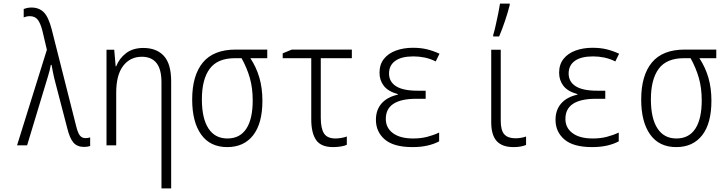

<svg xmlns="http://www.w3.org/2000/svg" viewBox="-20 -809 4040 1069"><path d="M448 9Q410 9 389 -15Q368 -39 354 -97L287 -354Q280 -380 275.5 -403.5Q271 -427 267 -448H263Q260 -433 256.5 -417.5Q253 -402 248 -387L131 0H75L241 -532L216 -638Q205 -681 189.5 -700Q174 -719 146 -719Q136 -719 127.5 -717Q119 -715 112 -712V-759Q120 -762 130.5 -764.5Q141 -767 156 -767Q197 -767 223.5 -741Q250 -715 268 -645L404 -107Q413 -70 424.5 -55Q436 -40 456 -40Q470 -40 482 -44V4Q467 9 448 9Z M573 0V-532H616L624 -440H627Q644 -484 682 -513Q720 -542 778 -542Q852 -542 892.5 -497.5Q933 -453 933 -356V240H879V-351Q879 -424 851 -458.5Q823 -493 770 -493Q705 -493 666 -442.5Q627 -392 627 -293V0Z M1245 10Q1150 10 1100 -60Q1050 -130 1050 -255Q1050 -389 1109.5 -461Q1169 -533 1293 -533H1468V-485H1374Q1407 -435 1424 -377Q1441 -319 1441 -248Q1441 -122 1389.5 -56Q1338 10 1245 10ZM1246 -38Q1316 -38 1351.5 -92.5Q1387 -147 1387 -250Q1387 -319 1371 -375Q1355 -431 1325 -485H1288Q1191 -485 1147.5 -426Q1104 -367 1104 -256Q1104 -150 1140.5 -94Q1177 -38 1246 -38Z M1835 10Q1767 10 1740 -29.5Q1713 -69 1713 -144V-485H1554V-512L1605 -533H1939V-485H1766V-154Q1766 -94 1784 -66Q1802 -38 1848 -38Q1863 -38 1880.5 -41Q1898 -44 1911 -49V-3Q1900 3 1878 6.5Q1856 10 1835 10Z M2277 10Q2172 10 2122.5 -32.5Q2073 -75 2073 -142Q2073 -197 2104.5 -233Q2136 -269 2195 -282V-285Q2141 -300 2117 -331Q2093 -362 2093 -404Q2093 -450 2117.5 -481Q2142 -512 2184.5 -527.5Q2227 -543 2279 -543Q2323 -543 2357.5 -534.5Q2392 -526 2427 -510L2406 -467Q2376 -482 2345 -488.5Q2314 -495 2282 -495Q2215 -495 2180.5 -470Q2146 -445 2146 -400Q2146 -354 2185 -329Q2224 -304 2305 -304H2350V-259H2298Q2128 -259 2128 -147Q2128 -97 2168 -67.5Q2208 -38 2280 -38Q2323 -38 2358 -47Q2393 -56 2425 -71V-22Q2397 -7 2360 1.5Q2323 10 2277 10Z M2839 10Q2776 10 2745.5 -23.5Q2715 -57 2715 -129V-532H2768V-136Q2768 -83 2788 -61Q2808 -39 2850 -39Q2866 -39 2882.5 -42Q2899 -45 2909 -49V-2Q2881 10 2839 10ZM2726 -614Q2732 -633 2739.5 -666.5Q2747 -700 2754 -734Q2761 -768 2764 -789H2818V-781Q2808 -741 2791.5 -692Q2775 -643 2759 -606H2726Z M3277 10Q3172 10 3122.5 -32.5Q3073 -75 3073 -142Q3073 -197 3104.5 -233Q3136 -269 3195 -282V-285Q3141 -300 3117 -331Q3093 -362 3093 -404Q3093 -450 3117.5 -481Q3142 -512 3184.5 -527.5Q3227 -543 3279 -543Q3323 -543 3357.5 -534.5Q3392 -526 3427 -510L3406 -467Q3376 -482 3345 -488.5Q3314 -495 3282 -495Q3215 -495 3180.5 -470Q3146 -445 3146 -400Q3146 -354 3185 -329Q3224 -304 3305 -304H3350V-259H3298Q3128 -259 3128 -147Q3128 -97 3168 -67.5Q3208 -38 3280 -38Q3323 -38 3358 -47Q3393 -56 3425 -71V-22Q3397 -7 3360 1.5Q3323 10 3277 10Z M3745 10Q3650 10 3600 -60Q3550 -130 3550 -255Q3550 -389 3609.5 -461Q3669 -533 3793 -533H3968V-485H3874Q3907 -435 3924 -377Q3941 -319 3941 -248Q3941 -122 3889.5 -56Q3838 10 3745 10ZM3746 -38Q3816 -38 3851.5 -92.5Q3887 -147 3887 -250Q3887 -319 3871 -375Q3855 -431 3825 -485H3788Q3691 -485 3647.5 -426Q3604 -367 3604 -256Q3604 -150 3640.5 -94Q3677 -38 3746 -38Z"/></svg>

Font: Noto Sans Mono ExtraCondensed Light
Style: Regular
Weight: 300
Width: 2
Designer: Monotype Design Team
Foundry: Monotype Imaging Inc.
Version: Version 2.014; ttfautohint (v1.8.4.7-5d5b)